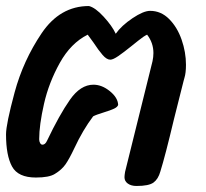

<svg xmlns="http://www.w3.org/2000/svg" viewBox="-21 -580 682 637"><path d="M226 -89Q209 -53 196.5 -35Q184 -17 161 -3Q142 9 98 9Q39 9 19 -27.5Q-1 -64 -1 -134Q-1 -168 27.5 -273.5Q56 -379 117 -469.5Q178 -560 274 -560Q295 -555 323 -524.5Q351 -494 363 -468Q382 -495 418.5 -519.5Q455 -544 477 -544Q513 -544 540 -517Q567 -490 581.5 -448.5Q596 -407 596 -365Q596 -338 591 -322L588 -311Q585 -301 556 -184Q527 -62 511 -11Q504 14 488.5 25.5Q473 37 432 37Q414 37 403 29Q392 21 392 8Q392 2 394 -10L485 -377Q488 -391 488 -404Q488 -438 467 -465Q456 -460 437.5 -445Q419 -430 415 -427Q389 -406 371.5 -394Q354 -382 345 -382Q333 -382 319.5 -397.5Q306 -413 289 -439L270 -465Q214 -437 177.5 -371.5Q141 -306 125 -235.5Q109 -165 109 -118Q109 -111 112 -105.5Q115 -100 120 -100Q129 -100 135 -113Q176 -199 211 -249Q246 -299 289 -299Q317 -299 343.5 -277.5Q370 -256 371 -232Q369 -225 357.5 -219.5Q346 -214 323 -207Q297 -199 288 -194Q254 -149 226 -89Z"/></svg>

Font: Sriracha
Style: Regular
Weight: 400
Designer: Suppakit Chalermlarp
Version: Version 1.002g